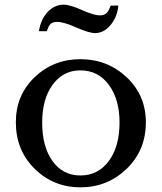

<svg xmlns="http://www.w3.org/2000/svg" viewBox="-20 -794 694 824"><path d="M325 -540Q441 -540 523.5 -462.5Q606 -385 606 -269Q606 -149 523.5 -69.5Q441 10 325 10Q210 10 129 -69.5Q48 -149 48 -269Q48 -386 129 -463Q210 -540 325 -540ZM325 -492Q251 -492 206 -430.5Q161 -369 161 -268Q161 -164 205.5 -102.5Q250 -41 325 -41Q401 -41 447 -103Q493 -165 493 -268Q493 -368 447 -430Q401 -492 325 -492ZM181 -660H147Q155 -711 184.5 -742.5Q214 -774 253 -774Q280 -774 331.5 -751Q383 -728 408 -728Q427 -728 437 -737.5Q447 -747 455 -770H488Q483 -720 454 -686Q425 -652 388 -652Q362 -652 307.5 -676Q253 -700 226 -700Q207 -700 197.5 -691.5Q188 -683 181 -660Z"/></svg>

Font: Libre Baskerville
Style: Regular
Weight: 400
Designer: Pablo Impallari, Rodrigo Fuenzalida
Foundry: Pablo Impallari, Rodrigo Fuenzalida
Version: Version 1.000